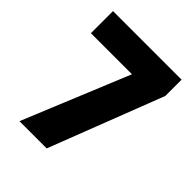

<svg xmlns="http://www.w3.org/2000/svg" viewBox="-200 -833 952 952"><g transform="rotate(45 276.5 -357.0)"><path d="M96 0 326 -559H38V-714H519V-600L287 0Z"/></g></svg>

Font: Noto Sans Myanmar UI SemiCondensed Black
Style: Regular
Weight: 900
Width: 4
Designer: Monotype Design Team
Foundry: Monotype Imaging Inc.
Version: Version 2.103; ttfautohint (v1.8.4.7-5d5b)